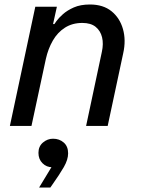

<svg xmlns="http://www.w3.org/2000/svg" viewBox="-20 -560 628 854"><path d="M120 0H24L137 -530H233L216 -453H222Q222 -453 231 -466Q240 -479 259.5 -496.5Q279 -514 308.5 -527Q338 -540 380 -540Q439 -540 476 -510Q513 -480 527 -430.5Q541 -381 528 -323L459 0H363L433 -329Q441 -365 434 -394Q427 -423 405.5 -440.5Q384 -458 346 -458Q302 -458 269 -437Q236 -416 215 -379.5Q194 -343 184 -298ZM204 274H154L228 152L237 178Q231 181 225.5 182.5Q220 184 213 184Q187 184 169 166Q151 148 151 120Q151 91 171 74Q191 57 216 57Q244 57 263.5 74Q283 91 283 122Q283 150 264 183Q245 216 211 264Z"/></svg>

Font: Be Vietnam Pro Variable Thin
Style: Italic
Weight: 100
Italic angle: -12°
Designer: Lam Bao, Tony Le, Vietanh Nguyen
Foundry: Yellow Type Foundry
Version: Version 1.002